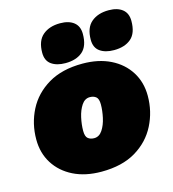

<svg xmlns="http://www.w3.org/2000/svg" viewBox="-109 -813 821 913"><g transform="rotate(-15 301.5 -356.5)"><path d="M279 10Q200 10 141.5 -19Q83 -48 50.5 -99.5Q18 -151 18 -218Q18 -296 52 -362.5Q86 -429 154 -469.5Q222 -510 323 -510Q402 -510 460.5 -481Q519 -452 551.5 -400.5Q584 -349 584 -282Q584 -205 550 -138Q516 -71 448.5 -30.5Q381 10 279 10ZM286 -153Q311 -153 327 -177Q343 -201 350.5 -235.5Q358 -270 358 -300Q358 -328 346 -337.5Q334 -347 316 -347Q291 -347 275 -323Q259 -299 251.5 -265Q244 -231 244 -200Q244 -172 256 -162.5Q268 -153 286 -153ZM486 -533Q443 -533 417 -551.5Q391 -570 391 -609Q391 -668 423.5 -695.5Q456 -723 509 -723Q552 -723 576.5 -703.5Q601 -684 601 -646Q601 -586 570 -559.5Q539 -533 486 -533ZM247 -533Q204 -533 178 -551.5Q152 -570 152 -609Q152 -668 184.5 -695.5Q217 -723 270 -723Q313 -723 337.5 -703.5Q362 -684 362 -646Q362 -586 331 -559.5Q300 -533 247 -533Z"/></g></svg>

Font: Prodigy Sans Black
Style: Italic
Weight: 900
Italic angle: -13°
Designer: Wei Huang
Foundry: Wei Huang
Version: Version 1.003; ttfautohint (v1.8.3)